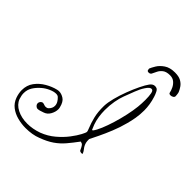

<svg xmlns="http://www.w3.org/2000/svg" viewBox="-255 -909 1157 1157"><g transform="rotate(45 323.0 -331.0)"><path d="M575 -575Q583 -550 587 -524.5Q591 -499 591 -475Q591 -440 585.5 -407.5Q580 -375 572 -347Q560 -301 541.5 -255.5Q523 -210 505.5 -174Q488 -138 478 -118Q478 -114 478.5 -101.5Q479 -89 485 -75Q491 -62 499 -52.5Q507 -43 512 -31Q513 -30 513 -29.5Q513 -29 513 -29Q513 -25 504 -25Q500 -25 495 -27Q490 -29 488 -33Q474 -65 464.5 -68.5Q455 -72 453 -72Q425 -34 399.5 -4Q374 26 341.5 48.5Q309 71 260 89Q217 106 160 106Q125 106 90.5 97Q56 88 30 68Q4 48 -8 15Q-13 1 -15.5 -13Q-18 -27 -18 -39Q-18 -82 5 -113Q28 -144 62.5 -164Q97 -184 131 -192Q135 -193 139 -193.5Q143 -194 147 -194Q167 -194 188 -180.5Q209 -167 218 -129Q219 -125 219.5 -121.5Q220 -118 220 -114Q220 -92 207.5 -69Q195 -46 172 -38Q143 -27 130 -27Q124 -27 120.5 -29.5Q117 -32 113 -35Q111 -37 108.5 -41.5Q106 -46 106 -52Q106 -62 115 -71Q122 -76 126 -76Q133 -76 140.5 -73Q148 -70 155 -70Q166 -70 173 -76Q191 -93 191 -114Q191 -128 183.5 -141Q176 -154 165 -164Q158 -171 144 -171Q125 -171 99.5 -159.5Q74 -148 55 -131Q32 -111 17.5 -87.5Q3 -64 3 -35Q3 -25 5 -14.5Q7 -4 11 8Q24 42 61.5 61Q99 80 148 80Q194 80 242 63Q289 45 325.5 14Q362 -17 387 -50Q412 -83 425 -108Q438 -133 438 -138Q439 -145 429 -168.5Q419 -192 409 -231Q399 -270 400 -323Q401 -353 411.5 -393.5Q422 -434 438 -476Q454 -518 471 -553Q488 -588 502 -607Q516 -625 532 -625Q534 -625 537 -625Q540 -625 542 -624Q554 -623 562.5 -606Q571 -589 575 -575ZM548 -465Q551 -495 551 -525Q551 -556 547 -577Q543 -598 532 -598Q517 -601 498 -571Q482 -547 470 -515Q458 -483 444 -447Q434 -421 427.5 -385Q421 -349 421 -309Q421 -282 425 -254.5Q429 -227 438 -202Q448 -176 450.5 -171.5Q453 -167 458 -172Q471 -189 485 -222.5Q499 -256 512 -298.5Q525 -341 534.5 -384.5Q544 -428 548 -465ZM560 -768Q593 -768 612 -757.5Q631 -747 642 -731.5Q653 -716 659 -701Q661 -697 662.5 -686Q664 -675 664 -670Q664 -661 655.5 -656Q647 -651 638 -651Q626 -651 624 -659Q621 -675 612.5 -692.5Q604 -710 589 -722.5Q574 -735 551 -735Q520 -735 503.5 -722Q487 -709 479.5 -692.5Q472 -676 466 -665Q465 -662 460.5 -658.5Q456 -655 448 -655Q437 -655 435 -662.5Q433 -670 433 -674Q438 -687 451.5 -709.5Q465 -732 491.5 -750Q518 -768 560 -768Z"/></g></svg>

Font: Ingrid Darling
Style: Regular
Weight: 400
Designer: Robert E. Leuschke
Foundry: Robert E. Leuschke
Version: Version 1.010; ttfautohint (v1.8.3)